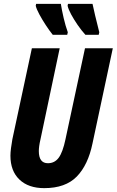

<svg xmlns="http://www.w3.org/2000/svg" viewBox="-20 -964 604 994"><path d="M209 10Q127 10 80.5 -34.5Q34 -79 34 -158Q34 -175 37 -197.5Q40 -220 44 -243L145 -714H289L189 -240Q185 -223 183 -208Q181 -193 181 -182Q181 -119 228 -119Q263 -119 284 -147.5Q305 -176 319 -243L420 -714H564L459 -222Q436 -110 377.5 -50Q319 10 209 10ZM422 -784Q401 -807 381.5 -835.5Q362 -864 348 -890Q334 -916 330 -934L332 -944H459Q464 -921 472.5 -884Q481 -847 494 -797L491 -784ZM253 -784Q236 -805 217 -834Q198 -863 183.5 -890Q169 -917 165 -934L167 -944H295Q300 -912 309.5 -871Q319 -830 331 -797L328 -784Z"/></svg>

Font: Noto Sans ExtraCondensed ExtraBold
Style: Italic
Weight: 800
Width: 2
Italic angle: -12°
Designer: Monotype Design Team
Foundry: Monotype Imaging Inc.
Version: Version 2.013; ttfautohint (v1.8.4.7-5d5b)